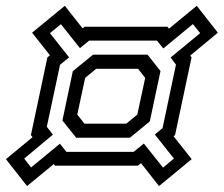

<svg xmlns="http://www.w3.org/2000/svg" viewBox="-67 -630 753 646"><path d="M24 -4 -47 -94.5 42.5 -168.5 37 -175.5 92.5 -437 101 -444 41 -520 151 -610.5 211 -534.5 217.5 -540H496.5L501.5 -533.5L595 -610.5L666 -520L573 -443L577.5 -437L522 -175.5L517 -171.5L578 -94.5L468 -4L407.5 -81L397 -72.5H118L114 -78ZM217 -214H358L395 -244.5L421.5 -368L397.5 -398.5H256.5L219.5 -368L193 -244.5ZM37.5 -66.5 134.5 -146.5 156.5 -119H382.5L417 -147L481.5 -66L518 -96.5L454 -177.5L480 -199L525 -412.5L507 -436.5L606.5 -518.5L582 -549L482.5 -467L461 -493.5H233L202 -468L138 -548.5L101 -518.5L165.5 -437L135 -412L90.5 -203.5L111 -177L14.5 -96.5ZM189.5 -166.5 143 -224.5 178 -390.5 246 -446H429.5L473 -391L437 -221.5L370 -166.5Z"/></svg>

Font: Tourney Thin Medium
Style: Italic
Weight: 500
Italic angle: -12°
Version: Version 1.015